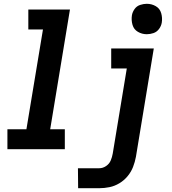

<svg xmlns="http://www.w3.org/2000/svg" viewBox="-20 -785 904 1010"><path d="M752 -605Q770 -605 787.5 -611Q805 -617 816.5 -632.5Q828 -648 831 -666Q835 -691 828 -715.5Q821 -740 799.5 -752.5Q778 -765 752 -765Q735 -765 717 -759Q699 -753 688 -737.5Q677 -722 674 -705Q670 -679 677 -654.5Q684 -630 705.5 -617.5Q727 -605 752 -605ZM19 0H321V-105H244L348 -735H129V-630H206L119 -105H19ZM391 205H503Q529 205 556 199.5Q583 194 608 179Q633 164 651.5 141.5Q670 119 680 93Q690 67 695 40L789 -530H565V-425H647L573 23Q570 41 562.5 59Q555 77 538 88.5Q521 100 502 100H390Z"/></svg>

Font: Iosevka Sparkle Oblique
Style: Bold
Weight: 700
Italic angle: -9°
Designer: Belleve Invis
Foundry: Belleve Invis
Version: Version 4.5.0; ttfautohint (v1.8.3)